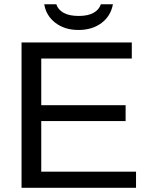

<svg xmlns="http://www.w3.org/2000/svg" viewBox="-20 -889 707 909"><path d="M624 -76.2V0H82V-688H604V-611.8H175.3V-391.1H574.7V-315.9H175.3V-76.2ZM351.6 -747.1Q286.6 -747.1 242.4 -780.8Q198.2 -814.5 189.5 -868.7H246.6Q254.9 -842.8 281.5 -828.1Q308.1 -813.5 352.5 -813.5Q397 -813.5 423.1 -828.4Q449.2 -843.3 457.5 -868.7H514.6Q504.4 -813 460.4 -780Q416.5 -747.1 351.6 -747.1Z"/></svg>

Font: Arimo Nerd Font
Style: Regular
Weight: 400
Designer: Steve Matteson
Foundry: Monotype Imaging Inc.
Version: Version 1.33;Nerd Fonts 3.2.1